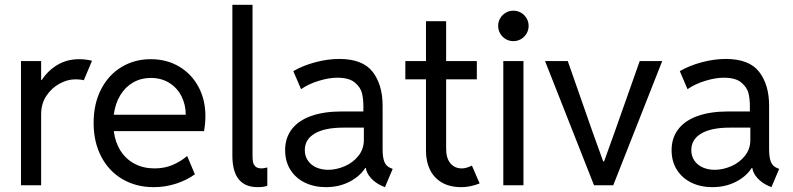

<svg xmlns="http://www.w3.org/2000/svg" viewBox="-20 -772 3304 800"><path d="M67.4 -517.6H151.4V-438.5H153.8Q179.7 -478 219.5 -501.7Q259.3 -525.4 310.5 -525.4Q326.2 -525.4 341.3 -523.2Q356.4 -521 363.3 -518.6L329.1 -437.5Q326.2 -439 315.7 -440.2Q305.2 -441.4 293 -441.4Q261.7 -441.4 228.5 -423.6Q195.3 -405.8 173.3 -372.8Q151.4 -339.8 151.4 -295.9V0H67.4Z M370.1 -259.8Q370.1 -339.4 401.1 -399.7Q432.1 -460 486.3 -492.7Q540.5 -525.4 608.4 -525.4Q674.3 -525.4 726.1 -494.9Q777.8 -464.4 806.9 -410.4Q835.9 -356.4 835.9 -288.1Q835.9 -257.8 830.1 -225.6H454.1Q460 -178.7 482.4 -143.6Q504.9 -108.4 541.3 -89.4Q577.6 -70.3 624 -70.3Q666.5 -70.3 700.4 -85.2Q734.4 -100.1 759.8 -122.1L792 -45.9Q759.8 -22 714.8 -7.1Q669.9 7.8 620.1 7.8Q547.9 7.8 491 -25.1Q434.1 -58.1 402.1 -118.9Q370.1 -179.7 370.1 -259.8ZM753.9 -293.9Q753.9 -335.9 736.1 -371.1Q718.3 -406.2 685.1 -426.8Q651.9 -447.3 608.4 -447.3Q567.9 -447.3 534.9 -428.5Q502 -409.7 481 -375Q460 -340.3 454.1 -293.9Z M948.2 -124V-752H1032.2V-122.1Q1032.2 -107.4 1034.2 -96.9Q1036.1 -86.4 1044.4 -78.4Q1052.7 -70.3 1070.3 -70.3Q1078.1 -70.3 1093.8 -74.2V2Q1079.1 7.8 1053.7 7.8Q948.2 7.8 948.2 -124Z M1168 -146.5Q1168 -197.3 1195.8 -233.6Q1223.6 -270 1276.6 -288.8Q1329.6 -307.6 1404.3 -307.6H1494.1V-330.1Q1494.1 -358.4 1488.5 -382.8Q1482.9 -407.2 1459 -427.7Q1435.1 -448.2 1385.7 -448.2Q1349.6 -448.2 1306.9 -434.8Q1264.2 -421.4 1234.4 -400.4L1202.1 -475.6Q1241.2 -498.5 1293.2 -512.5Q1345.2 -526.4 1393.6 -526.4Q1491.2 -526.4 1532.7 -472.7Q1574.2 -418.9 1574.2 -332V-150.4Q1574.2 -116.2 1581.5 -97.9Q1588.9 -79.6 1606.4 -72.3L1616.2 -68.4L1584 7.8L1570.3 2Q1544.4 -9.3 1525.6 -30Q1506.8 -50.8 1504.4 -72.3H1502Q1479 -36.6 1435.5 -14.4Q1392.1 7.8 1337.9 7.8Q1289.6 7.8 1251 -10.7Q1212.4 -29.3 1190.2 -64.2Q1168 -99.1 1168 -146.5ZM1347.7 -64.5Q1381.3 -64.5 1416 -79.3Q1450.7 -94.2 1473.4 -122.6Q1496.1 -150.9 1496.1 -188.5V-240.2H1410.2Q1333.5 -240.2 1291.7 -215.8Q1250 -191.4 1250 -146.5Q1250 -121.6 1262.9 -102.8Q1275.9 -84 1298.1 -74.2Q1320.3 -64.5 1347.7 -64.5Z M1754.9 -143.6V-441.4H1668.9V-517.6H1754.9V-683.6H1838.9V-517.6H1966.8V-441.4H1838.9V-152.3Q1838.9 -112.8 1856.7 -91.6Q1874.5 -70.3 1904.3 -70.3Q1922.9 -70.3 1946.3 -82L1978.5 -7.8Q1939.5 7.8 1902.3 7.8Q1854.5 7.8 1821.5 -11.2Q1788.6 -30.3 1771.7 -64.5Q1754.9 -98.6 1754.9 -143.6Z M2077.1 -517.6H2161.1V0H2077.1ZM2055.7 -664.1Q2055.7 -681.6 2064.2 -696Q2072.8 -710.4 2087.2 -719Q2101.6 -727.5 2119.1 -727.5Q2136.2 -727.5 2150.9 -719Q2165.5 -710.4 2174.1 -695.8Q2182.6 -681.2 2182.6 -664.1Q2182.6 -647 2174.1 -632.3Q2165.5 -617.7 2150.9 -609.1Q2136.2 -600.6 2119.1 -600.6Q2101.6 -600.6 2087.2 -609.1Q2072.8 -617.7 2064.2 -632.1Q2055.7 -646.5 2055.7 -664.1Z M2251 -517.6H2345.7L2449.2 -221.7L2493.2 -99.6H2497.1L2541 -221.7L2645.5 -517.6H2739.3L2535.2 0H2455.1Z M2778.3 -146.5Q2778.3 -197.3 2806.2 -233.6Q2834 -270 2887 -288.8Q2939.9 -307.6 3014.6 -307.6H3104.5V-330.1Q3104.5 -358.4 3098.9 -382.8Q3093.3 -407.2 3069.3 -427.7Q3045.4 -448.2 2996.1 -448.2Q2960 -448.2 2917.2 -434.8Q2874.5 -421.4 2844.7 -400.4L2812.5 -475.6Q2851.6 -498.5 2903.6 -512.5Q2955.6 -526.4 3003.9 -526.4Q3101.6 -526.4 3143.1 -472.7Q3184.6 -418.9 3184.6 -332V-150.4Q3184.6 -116.2 3191.9 -97.9Q3199.2 -79.6 3216.8 -72.3L3226.6 -68.4L3194.3 7.8L3180.7 2Q3154.8 -9.3 3136 -30Q3117.2 -50.8 3114.7 -72.3H3112.3Q3089.4 -36.6 3045.9 -14.4Q3002.4 7.8 2948.2 7.8Q2899.9 7.8 2861.3 -10.7Q2822.8 -29.3 2800.5 -64.2Q2778.3 -99.1 2778.3 -146.5ZM2958 -64.5Q2991.7 -64.5 3026.4 -79.3Q3061 -94.2 3083.7 -122.6Q3106.4 -150.9 3106.4 -188.5V-240.2H3020.5Q2943.8 -240.2 2902.1 -215.8Q2860.4 -191.4 2860.4 -146.5Q2860.4 -121.6 2873.3 -102.8Q2886.2 -84 2908.4 -74.2Q2930.7 -64.5 2958 -64.5Z"/></svg>

Font: Reddit Sans Fudge
Style: Regular
Weight: 400
Designer: Stephen Hutchings
Foundry: Reddit
Version: Version 1.011